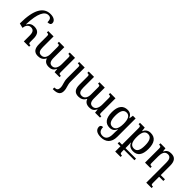

<svg xmlns="http://www.w3.org/2000/svg" viewBox="238 -2170 3842 3842"><g transform="rotate(45 2159.0 -249.5)"><path d="M155 -173C161 -238 196 -303 267 -303C341 -303 366 -255 366 -163V0H515V-39C468 -39 464 -45 464 -106V-177C464 -303 415 -361 304 -361C244 -361 194 -337 160 -273H154C164 -597 241 -722 344 -722C402 -722 429 -691 429 -606C484 -606 513 -623 513 -664C513 -722 458 -767 358 -767C167 -767 55 -597 55 -198Z M1172 -492V-453C1222 -453 1225 -445 1225 -393V-216C1225 -127 1192 -49 1114 -49C1045 -49 1020 -100 1020 -191V-492H868V-453C918 -453 922 -447 922 -393V-203C922 -118 889 -48 809 -48C738 -48 716 -100 716 -191V-492H565V-453C614 -453 619 -449 619 -397V-178C619 -51 667 10 771 10C840 10 896 -16 928 -82H934C954 -25 998 10 1078 10C1143 10 1190 -9 1223 -81H1228L1237 0H1377V-37C1328 -37 1323 -44 1323 -93V-492Z M1499 -98C1499 15 1540 50 1540 137C1540 194 1514 220 1456 220H1449V265H1464C1588 265 1637 220 1637 134C1637 42 1597 9 1597 -98V-492H1440V-453H1459C1493 -453 1499 -447 1499 -407Z M2317 -492V-453C2367 -453 2370 -445 2370 -393V-216C2370 -127 2337 -49 2259 -49C2190 -49 2165 -100 2165 -191V-492H2013V-453C2063 -453 2067 -447 2067 -393V-203C2067 -118 2034 -48 1954 -48C1883 -48 1861 -100 1861 -191V-492H1710V-453C1759 -453 1764 -449 1764 -397V-178C1764 -51 1812 10 1916 10C1985 10 2041 -16 2073 -82H2079C2099 -25 2143 10 2223 10C2288 10 2335 -9 2368 -81H2373L2382 0H2522V-37C2473 -37 2468 -44 2468 -93V-492Z M2811 268C2947 268 3038 188 3038 29V-492H2961L2949 -409H2943C2916 -471 2873 -502 2805 -502C2678 -502 2611 -415 2611 -246C2611 -75 2679 9 2799 9C2869 9 2910 -24 2940 -85H2946C2941 -46 2940 -8 2940 16V47C2940 169 2894 224 2815 224C2736 224 2700 175 2700 90C2659 90 2635 109 2635 144C2635 217 2689 268 2811 268ZM2824 -43C2739 -43 2710 -124 2710 -245C2710 -366 2740 -449 2828 -449C2907 -449 2944 -380 2944 -246C2944 -94 2892 -43 2824 -43Z M3370 226C3325 226 3314 220 3314 156V116H3612V71H3314V43C3314 -1 3314 -56 3309 -82H3314C3339 -26 3384 11 3466 11C3585 11 3652 -70 3652 -243C3652 -417 3585 -502 3458 -502C3381 -502 3336 -464 3311 -405H3307L3296 -492H3161V-453C3209 -453 3217 -446 3217 -391V71H3137V116H3217V265H3370ZM3439 -41C3361 -41 3315 -93 3315 -244C3315 -371 3347 -449 3434 -449C3518 -449 3554 -378 3554 -243C3554 -106 3519 -41 3439 -41Z M4248 227C4199 227 4195 220 4195 166V0H4314V-46H4195V-313C4195 -443 4143 -502 4042 -502C3978 -502 3934 -487 3895 -414H3891L3882 -492H3740V-453C3787 -453 3796 -446 3796 -394V0H3947V-39C3898 -39 3894 -45 3894 -98V-276C3894 -361 3915 -443 4003 -443C4074 -443 4097 -388 4097 -301V266H4248Z"/></g></svg>

Font: Noto Serif Armenian
Style: Regular
Weight: 400
Designer: Monotype Design Team
Foundry: Monotype Imaging Inc.
Version: Version 1.901